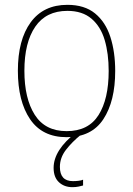

<svg xmlns="http://www.w3.org/2000/svg" viewBox="-20 -558 552 795"><path d="M457 -264Q457 -139 408 -64.5Q359 10 256 10Q155 10 104.5 -64.5Q54 -139 54 -265Q54 -393 107 -465.5Q160 -538 259 -538Q330 -538 373.5 -502.5Q417 -467 437 -405Q457 -343 457 -264ZM81 -265Q81 -150 124 -82.5Q167 -15 256 -15Q346 -15 388 -81.5Q430 -148 430 -264Q430 -336 413.5 -392Q397 -448 359 -480.5Q321 -513 259 -513Q171 -513 126 -447.5Q81 -382 81 -265ZM228 133Q228 192 282 192Q294 192 306 190.5Q318 189 324 186V210Q317 212 305.5 214.5Q294 217 280 217Q246 217 224 196.5Q202 176 202 137Q202 63 296 -10L315 0Q278 30 253 62.5Q228 95 228 133Z"/></svg>

Font: Noto Sans SemiCondensed Thin
Style: Regular
Weight: 100
Width: 4
Designer: Monotype Design Team
Foundry: Monotype Imaging Inc.
Version: Version 2.013; ttfautohint (v1.8.4.7-5d5b)